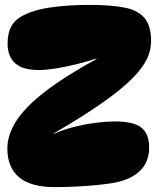

<svg xmlns="http://www.w3.org/2000/svg" viewBox="-20 -757 647 784"><path d="M10 -150Q10 -205 45.5 -261.5Q81 -318 161 -380.5Q241 -443 374 -516V-518Q337 -506 293 -495Q249 -484 208 -477.5Q167 -471 139 -471Q72 -471 41.5 -499Q11 -527 11 -579Q11 -619 24 -645.5Q37 -672 64 -688Q112 -716 185.5 -726.5Q259 -737 345 -737Q433 -737 488.5 -726Q544 -715 570.5 -683Q597 -651 597 -588Q597 -553 580 -516.5Q563 -480 520 -436.5Q477 -393 399 -338Q321 -283 199 -212V-210Q231 -225 274 -236.5Q317 -248 363.5 -254.5Q410 -261 452 -261Q525 -261 557 -236Q589 -211 589 -154Q589 -93 548 -56Q507 -19 430 -8Q396 -3 355 0.5Q314 4 274.5 5.5Q235 7 203 7Q105 7 57.5 -33.5Q10 -74 10 -150Z"/></svg>

Font: DynaPuff
Style: Bold
Weight: 700
Designer: Toshi Omagari, Jennifer Daniel
Foundry: Google Fonts
Version: Version 2.000